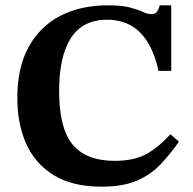

<svg xmlns="http://www.w3.org/2000/svg" viewBox="-20 -689 725 721"><path d="M361 12Q252 12 182 -31Q112 -74 78.5 -149Q45 -224 45 -321Q45 -436 88 -513.5Q131 -591 207.5 -630Q284 -669 384 -669Q437 -669 467.5 -661Q498 -653 515.5 -644.5Q533 -636 548 -636Q565 -636 571 -647Q577 -658 580 -669H623V-423H575Q555 -517 507 -566Q459 -615 382 -615Q291 -615 246.5 -546.5Q202 -478 202 -347Q202 -207 253 -146Q304 -85 410 -85Q484 -85 530.5 -111Q577 -137 620 -185L652 -157Q619 -110 582.5 -71.5Q546 -33 493.5 -10.5Q441 12 361 12Z"/></svg>

Font: STIX Two Text
Style: Bold
Weight: 700
Designer: Ross Mills, John Hudson & Paul Hanslow, Tiro Typeworks Ltd; with prior portions MicroPress Inc., and Coen Hoffman.
Foundry: Tiro Typeworks Ltd
Version: Version 2.13 b171